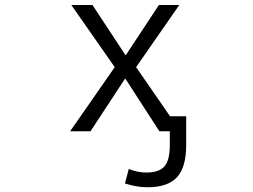

<svg xmlns="http://www.w3.org/2000/svg" viewBox="-20 -540 1040 790"><path d="M496.1 -313.5H498L633.8 -519.5H717.8L540 -263.7L679.7 -61.5H746.1V56.6Q746.1 148.4 708 189.5Q669.9 230.5 586.9 230.5Q542 230.5 494.1 214.8L509.8 155.3Q546.9 169.9 581.1 169.9Q634.8 169.9 656.7 144.5Q678.7 119.1 678.7 56.6V0H638.7H635.7L496.1 -215.8H494.1L352.5 0H268.6L452.1 -263.7L273.4 -519.5H360.4Z"/></svg>

Font: GenEi Gothic M SemiLight
Style: Regular
Weight: 350
Designer: o_tamon (Modified); [Source Han Sans]
Ryoko NISHIZUKA  (kana & ideographs); Paul D. Hunt (Latin, Greek & Cyrillic); Wenl
Version: Version 1.1a;Original Version 1.004